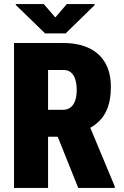

<svg xmlns="http://www.w3.org/2000/svg" viewBox="-20 -922 607 942"><path d="M48.8 -710.9H292Q363.3 -710.9 415.5 -686.5Q467.8 -662.1 495.8 -614.3Q523.9 -566.4 523.9 -496.1Q523.9 -435.1 508.5 -394Q493.2 -353 465.3 -326.4Q437.5 -299.8 399.9 -282.7L345.7 -251H154.8L153.8 -383.3H288.1Q311 -383.3 326.2 -395Q341.3 -406.7 348.9 -428.5Q356.4 -450.2 356.4 -480.5Q356.4 -511.2 349.1 -533.2Q341.8 -555.2 327.9 -566.9Q314 -578.6 292 -578.6H215.8V0H48.8ZM363.8 0 237.8 -314.5 414.6 -315.4 543 -7.3V0ZM194.8 -901.9 251.5 -836.4 307.6 -901.9H443.8V-896.5L302.2 -758.3H201.2L57.6 -897.5V-901.9Z"/></svg>

Font: Roboto Condensed Black
Style: Regular
Weight: 900
Designer: Christian Robertson
Foundry: Google
Version: Version 3.008; 2023